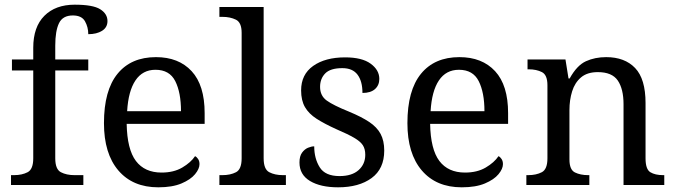

<svg xmlns="http://www.w3.org/2000/svg" viewBox="-20 -790 2885 820"><path d="M27 0V-42H40Q74 -42 98 -54.5Q122 -67 122 -114V-489H31V-536H122V-586Q122 -675 169.5 -722.5Q217 -770 299 -770Q377 -770 408 -750.5Q439 -731 439 -700Q439 -673 416 -658.5Q393 -644 357 -644Q357 -674 343 -699Q329 -724 291 -724Q248 -724 232 -691Q216 -658 216 -595V-536H357V-489H216V-114Q216 -67 240 -54.5Q264 -42 298 -42H336V0Z M656 10Q547 10 485.5 -62Q424 -134 424 -264Q424 -404 482 -475Q540 -546 646 -546Q743 -546 798.5 -486Q854 -426 854 -307V-261H521Q523 -152 560.5 -102.5Q598 -53 670 -53Q722 -53 758.5 -74.5Q795 -96 813 -123Q820 -120 826 -111Q832 -102 832 -89Q832 -69 813 -46Q794 -23 755 -6.5Q716 10 656 10ZM753 -315Q753 -395 728.5 -443.5Q704 -492 644 -492Q589 -492 558.5 -446.5Q528 -401 523 -315Z M917 0V-42H930Q964 -42 988 -54.5Q1012 -67 1012 -114V-650Q1012 -694 987.5 -706Q963 -718 930 -718H917V-760H1106V-114Q1106 -67 1130 -54.5Q1154 -42 1188 -42H1201V0Z M1424 10Q1349 10 1304 -17Q1259 -44 1259 -96Q1259 -123 1270 -138Q1281 -153 1295.5 -159Q1310 -165 1322 -165Q1322 -113 1345.5 -75.5Q1369 -38 1430 -38Q1483 -38 1511.5 -63.5Q1540 -89 1540 -129Q1540 -154 1529.5 -170Q1519 -186 1492.5 -201.5Q1466 -217 1417 -238Q1366 -261 1332.5 -282.5Q1299 -304 1282.5 -332.5Q1266 -361 1266 -404Q1266 -472 1317.5 -508.5Q1369 -545 1454 -545Q1526 -545 1563 -518Q1600 -491 1600 -453Q1600 -426 1581.5 -409.5Q1563 -393 1528 -393Q1528 -443 1507 -471Q1486 -499 1442 -499Q1391 -499 1369 -476.5Q1347 -454 1347 -419Q1347 -381 1375.5 -360.5Q1404 -340 1471 -313Q1524 -291 1557 -269Q1590 -247 1605.5 -218Q1621 -189 1621 -147Q1621 -69 1567 -29.5Q1513 10 1424 10Z M1952 10Q1843 10 1781.5 -62Q1720 -134 1720 -264Q1720 -404 1778 -475Q1836 -546 1942 -546Q2039 -546 2094.5 -486Q2150 -426 2150 -307V-261H1817Q1819 -152 1856.5 -102.5Q1894 -53 1966 -53Q2018 -53 2054.5 -74.5Q2091 -96 2109 -123Q2116 -120 2122 -111Q2128 -102 2128 -89Q2128 -69 2109 -46Q2090 -23 2051 -6.5Q2012 10 1952 10ZM2049 -315Q2049 -395 2024.5 -443.5Q2000 -492 1940 -492Q1885 -492 1854.5 -446.5Q1824 -401 1819 -315Z M2228 0V-42H2236Q2270 -42 2294 -54.5Q2318 -67 2318 -114V-426Q2318 -470 2294.5 -482Q2271 -494 2238 -494H2233V-536H2395L2408 -455H2413Q2444 -511 2482.5 -528.5Q2521 -546 2569 -546Q2648 -546 2692.5 -499.5Q2737 -453 2737 -350V-114Q2737 -67 2757.5 -54.5Q2778 -42 2812 -42H2817V0H2643V-345Q2643 -410 2618.5 -446Q2594 -482 2533 -482Q2488 -482 2461.5 -459.5Q2435 -437 2423.5 -400Q2412 -363 2412 -320V-109Q2412 -65 2435.5 -53.5Q2459 -42 2492 -42H2497V0Z"/></svg>

Font: Noto Serif Oriya
Style: Regular
Weight: 400
Designer: David Williams
Foundry: Google LLC, David Williams
Version: Version 1.051; ttfautohint (v1.8.4.7-5d5b)